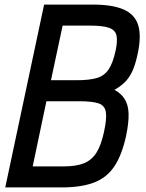

<svg xmlns="http://www.w3.org/2000/svg" viewBox="-20 -820 640 840"><path d="M3 0 173 -800H384Q473 -800 522 -778Q571 -756 585 -708.5Q599 -661 582 -583Q573 -541 561 -513Q549 -485 530.5 -465Q512 -445 481 -427Q510 -411 525.5 -386.5Q541 -362 542.5 -324Q544 -286 532 -227Q514 -144 481.5 -94Q449 -44 393 -22Q337 0 248 0ZM123 -92H259Q314 -92 348 -106Q382 -120 402.5 -153Q423 -186 435 -243Q448 -302 443 -330.5Q438 -359 410.5 -368Q383 -377 328 -377H183ZM203 -469H314Q370 -469 403 -478.5Q436 -488 455 -516Q474 -544 486 -599Q495 -642 489.5 -665.5Q484 -689 456.5 -698.5Q429 -708 373 -708H254Z"/></svg>

Font: Victor Mono Thin
Style: Bold Italic
Weight: 700
Italic angle: -12°
Monospace: yes
Version: Version 1.561;gftools[0.9.30]